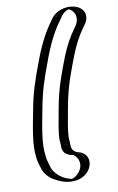

<svg xmlns="http://www.w3.org/2000/svg" viewBox="-107 -857 688 1119"><g transform="rotate(-10 237.0 -297.0)"><path d="M243 28C243 29 243 29 244 29L260 38C261 39 261 39 262 39L272 41C310 49 338 90 319 139C304 178 257 214 210 205C152 192 104 161 83 112C76 86 65 62 64 30L62 10C58 -31 65 -83 74 -136L83 -185C86 -202 89 -219 93 -237C111 -340 139 -423 171 -506C203 -597 242 -678 292 -744L301 -757C316 -776 335 -789 359 -796C431 -817 484 -743 433 -675L424 -663C394 -622 369 -576 348 -522C313 -432 279 -345 259 -234C255 -217 253 -200 250 -185L241 -136C235 -99 228 -59 232 -32C233 -21 234 -12 234 -3C232 7 240 21 243 28ZM250 51 228 34C220 18 217 -2 216 -28C212 -58 220 -100 226 -136L235 -185C238 -200 240 -217 244 -234C264 -346 299 -435 334 -525C356 -581 381 -627 412 -670L421 -682C462 -738 420 -799 361 -782C341 -776 326 -767 313 -750L304 -737C255 -672 217 -593 185 -503C153 -420 126 -339 108 -237C104 -219 101 -202 98 -185L89 -136C80 -84 74 -33 77 6L79 27C80 56 91 78 98 105C116 147 161 179 215 190C253 197 293 168 305 136C320 96 297 63 266 56ZM250 51 266 56C297 63 320 96 305 136C293 168 253 197 215 190C163 179 116 149 98 105C91 78 80 56 79 27L77 6C74 -33 80 -84 89 -136L98 -185C101 -202 104 -219 108 -237C126 -339 153 -420 185 -503C217 -593 255 -672 304 -737L313 -750C326 -767 341 -776 361 -782C420 -799 462 -738 421 -682L412 -670C381 -627 356 -581 334 -525C299 -435 264 -346 244 -234C240 -217 238 -200 235 -185L226 -136C220 -100 212 -58 216 -28C217 -17 218 -9 218 -1C217 15 224 24 228 34ZM259 37 241 23C240 19 239 17 237 12C232 0 233 -14 232 -31C230 -59 234 -98 241 -136L250 -185C253 -200 255 -217 259 -234C279 -345 313 -432 348 -522C369 -576 394 -622 424 -663L433 -675C487 -747 427 -815 359 -796C336 -789 317 -777 302 -757L292 -744C242 -678 203 -597 171 -506C139 -423 111 -340 93 -237C89 -219 86 -202 83 -185L74 -136C65 -83 58 -31 62 10L64 30C65 62 76 86 83 112C103 160 153 193 210 205C257 214 304 179 319 139C338 90 308 50 272 41ZM241 52 254 54C268 57 303 91 285 138C280 150 272 162 262 171C240 192 226 191 226 191C180 182 136 151 118 109C111 82 100 58 99 28L97 8C94 -32 100 -83 109 -136L118 -185C121 -202 124 -219 128 -237C146 -339 174 -422 206 -505C238 -595 276 -675 326 -740L335 -754C349 -773 366 -783 381 -785C388 -784 414 -765 417 -737C419 -716 413 -697 400 -679L391 -667C361 -625 335 -578 313 -523C278 -433 244 -346 224 -234C220 -217 218 -200 215 -185L206 -136C200 -99 193 -59 197 -30C198 -19 198 -10 198 -2C197 11 204 22 207 29C207 30 216 39 217 39L230 47C230 47 240 52 241 52ZM277 40 262 28C258 19 252 12 253 -2C253 -11 253 -18 252 -30C248 -59 255 -99 261 -136L270 -185C273 -200 275 -217 279 -234C299 -346 334 -434 369 -524C391 -579 416 -625 446 -667L455 -679C501 -741 458 -798 386 -799C338 -800 300 -779 280 -753L271 -740C221 -673 183 -594 151 -504C119 -421 91 -339 73 -237C69 -219 66 -202 63 -185L54 -136C45 -83 39 -32 42 8L44 28C45 58 56 81 63 108C73 132 92 156 120 173C145 187 177 204 219 206C296 209 330 165 340 138C356 97 339 56 287 43Z"/></g></svg>

Font: Blanket
Style: Black
Weight: 900
Foundry: Cannot Into Space Fonts
Version: Version 0.9